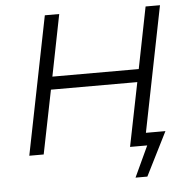

<svg xmlns="http://www.w3.org/2000/svg" viewBox="-57 -757 954 970"><g transform="rotate(-5 419.5 -271.5)"><path d="M591 157 664 0H577L642 -323H204L139 0H66L206 -700H279L217 -388H655L717 -700H790L663 -64H762L651 157Z"/></g></svg>

Font: Montserrat
Style: Italic
Weight: 400
Italic angle: -11.3°
Designer: Julieta Ulanovsky
Foundry: Julieta Ulanovsky
Version: Version 9.000; ttfautohint (v1.8.4.7-5d5b)